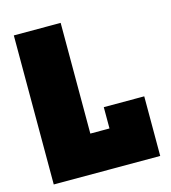

<svg xmlns="http://www.w3.org/2000/svg" viewBox="-105 -786 776 871"><g transform="rotate(-15 282.5 -350.0)"><path d="M40 0V-700H260V-180H350V-280H540V0Z"/></g></svg>

Font: Tektur Black
Style: Regular
Weight: 900
Designer: Adam Jagosz
Foundry: Adam Jagosz
Version: Version 1.005;gftools[0.9.30]